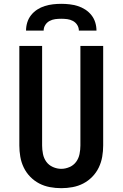

<svg xmlns="http://www.w3.org/2000/svg" viewBox="-20 -975 640 1003"><path d="M300 8Q270 8 240.5 2.5Q211 -3 185 -16.5Q159 -30 138 -51.5Q117 -73 104 -100Q91 -127 86 -156.5Q81 -186 81 -215V-735H200V-215Q200 -193 204.5 -170.5Q209 -148 222 -130Q235 -112 256.5 -102.5Q278 -93 300 -93Q322 -93 343.5 -102.5Q365 -112 378 -130Q391 -148 395.5 -170.5Q400 -193 400 -215V-735H519V-215Q519 -186 514 -156.5Q509 -127 496 -100Q483 -73 462 -51.5Q441 -30 415 -16.5Q389 -3 359.5 2.5Q330 8 300 8ZM116 -815Q116 -837 122.5 -858Q129 -879 142.5 -896Q156 -913 174.5 -925Q193 -937 214 -943.5Q235 -950 256.5 -952.5Q278 -955 300 -955Q322 -955 343.5 -952.5Q365 -950 386 -943.5Q407 -937 425.5 -925Q444 -913 457.5 -896Q471 -879 477.5 -858Q484 -837 484 -815H392Q392 -831 383.5 -844.5Q375 -858 361 -865.5Q347 -873 331.5 -875Q316 -877 300 -877Q284 -877 268.5 -875Q253 -873 239 -865.5Q225 -858 216.5 -844.5Q208 -831 208 -815Z"/></svg>

Font: Iosevka Fixed Extended
Style: Bold
Weight: 700
Width: 7
Monospace: yes
Designer: Belleve Invis
Foundry: Belleve Invis
Version: Version 24.1.1; ttfautohint (v1.8.4)